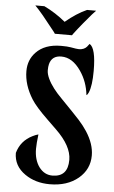

<svg xmlns="http://www.w3.org/2000/svg" viewBox="-63 -1009 630 1060"><g transform="rotate(5 251.5 -478.5)"><path d="M168 -258.8Q161.6 -208 161.6 -178Q161.6 -147.9 168.9 -122.6Q176.3 -97.2 189.9 -78.6Q219.2 -39.1 264.2 -39.1Q350.1 -39.1 350.1 -133.8Q350.1 -210 261.7 -295.4L210.9 -344.7Q144 -409.2 119.6 -448.2Q71.3 -525.4 71.3 -601.6Q71.3 -663.6 111.3 -705.6Q159.7 -756.8 250.5 -756.8Q286.1 -756.8 304.2 -753.4Q337.9 -747.1 349.1 -747.1Q377.4 -747.1 393.1 -764.6Q398.9 -771 405.8 -781.2Q441.4 -761.2 441.4 -634.3Q441.4 -553.2 425.3 -514.6Q419.9 -501.5 413.1 -498Q405.3 -571.8 365.2 -629.9Q318.4 -698.2 256.8 -698.2Q204.1 -698.2 191.9 -649.9Q188.5 -636.2 188.5 -616Q188.5 -595.7 200.7 -569.8Q212.9 -543.9 232.7 -518.3Q252.4 -492.7 278.3 -466.8Q356.4 -386.7 382.1 -358.4Q407.7 -330.1 427.7 -299.8Q471.7 -231.9 471.7 -168.5Q471.7 -91.8 412.1 -41.5Q350.6 9.8 253.9 9.8Q173.8 9.8 116.2 -30.3Q52.7 -74.2 52.7 -146.5Q71.8 -214.4 135.7 -246.1Q152.8 -254.9 168 -258.8ZM139.2 -966.8Q203.6 -935.5 257.8 -890.6Q318.4 -941.4 375.5 -966.8H425.8Q417 -958 404.8 -944.3Q346.7 -876 333.5 -858.4L313 -832Q305.7 -822.3 304.7 -820.3H210Q209 -822.3 201.7 -832L134.8 -915.5L109.9 -944.3Q97.7 -958 88.9 -966.8Z"/></g></svg>

Font: Amarante
Style: Regular
Weight: 400
Designer: Karolina Lach
Foundry: Sorkin Type Co.
Version: Version 1.001